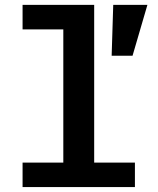

<svg xmlns="http://www.w3.org/2000/svg" viewBox="-20 -760 640 780"><path d="M71.7 0H528.1V-99.4H362.6V-740.1H71.7V-640.6H237.2V-99.4H71.7ZM433.6 -533.7H518.5L578.8 -740.1H440Z"/></svg>

Font: Margiela Mono SemiBold
Style: Regular
Weight: 600
Designer: Mike Abbink, Paul van der Laan, Pieter van Rosmalen
Foundry: Bold Monday
Version: Version 2.003 2021